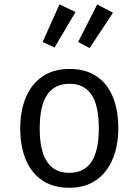

<svg xmlns="http://www.w3.org/2000/svg" viewBox="-20 -856 640 887"><path d="M301 -537.5Q375.5 -537.5 425.8 -503.8Q476 -470 501.2 -408.5Q526.5 -347 526.5 -263.5Q526.5 -183 500.5 -121Q474.5 -59 424.2 -23.8Q374 11.5 300 11.5Q226 11.5 175.5 -22.5Q125 -56.5 99.2 -118.2Q73.5 -180 73.5 -262.5Q73.5 -344 99.5 -406Q125.5 -468 176.2 -502.8Q227 -537.5 301 -537.5ZM301 -469Q233 -469 198.2 -418.8Q163.5 -368.5 163.5 -262.5Q163.5 -158.5 197.8 -108Q232 -57.5 300 -57.5Q368 -57.5 402.2 -108Q436.5 -158.5 436.5 -263.5Q436.5 -368.5 402.5 -418.8Q368.5 -469 301 -469ZM177 -662 254.5 -835.5 329 -800.5 232 -636.5ZM341 -662 429 -835.5 502 -797 394 -634Z"/></svg>

Font: Fast_Mono
Style: Regular
Weight: 400
Monospace: yes
Designer: Carrois Corporate, Edenspiekermann AG, Nikita Prokopov
Foundry: Carrois Corporate, Edenspiekermann AG, Nikita Prokopov
Version: Version 5.002